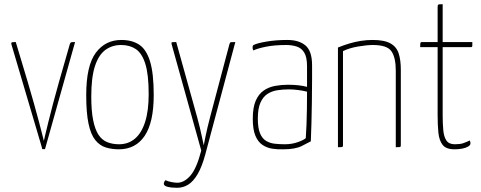

<svg xmlns="http://www.w3.org/2000/svg" viewBox="-20 -700 2287 913"><path d="M181 9Q181 9 177.5 -4.5Q174 -18 167 -40L34 -490Q33 -495 34.5 -497Q36 -499 41 -499.5Q46 -500 55 -500L112 -310Q127 -259 141 -209.5Q155 -160 165.5 -120Q176 -80 182 -56Q188 -32 188 -32H189Q189 -32 194.5 -56Q200 -80 210 -120Q220 -160 233 -210Q246 -260 261 -312L312 -490Q314 -495 315.5 -497Q317 -499 322 -499.5Q327 -500 337 -500L194 9Q194 9 187.5 9Q181 9 181 9Z M545 10Q511 10 482.5 1Q454 -8 433 -34Q412 -60 401 -111.5Q390 -163 390 -248Q390 -388 435.5 -449Q481 -510 557 -510Q608 -510 642 -487.5Q676 -465 693.5 -408Q711 -351 711 -248Q711 -118 668 -54Q625 10 545 10ZM546 -14Q590 -14 621.5 -40.5Q653 -67 670 -120Q687 -173 687 -252Q687 -346 671 -396.5Q655 -447 626 -466.5Q597 -486 556 -486Q513 -486 481 -462.5Q449 -439 431.5 -385.5Q414 -332 414 -241Q414 -173 423 -128.5Q432 -84 448.5 -59Q465 -34 490 -24Q515 -14 546 -14Z M822 193Q796 193 777.5 188.5Q759 184 759 174Q759 169 761.5 164Q764 159 767 157Q780 163 796.5 166Q813 169 823 169Q856 169 885.5 135Q915 101 937 16L796 -490Q795 -495 795.5 -497Q796 -499 801 -499.5Q806 -500 818 -500L918 -141Q925 -116 930.5 -92.5Q936 -69 940 -50Q944 -31 946.5 -20Q949 -9 949 -9Q949 -9 951 -20Q953 -31 957 -50Q961 -69 966.5 -93Q972 -117 979 -143L1071 -490Q1073 -495 1074 -497Q1075 -499 1080.5 -499.5Q1086 -500 1099 -500L956 35Q940 94 919.5 128.5Q899 163 875 178Q851 193 822 193Z M1327 10Q1300 11 1274.5 7Q1249 3 1228 -11Q1207 -25 1194.5 -54.5Q1182 -84 1182 -135Q1182 -189 1196 -221Q1210 -253 1234 -269.5Q1258 -286 1288 -291.5Q1318 -297 1349 -297Q1375 -297 1398.5 -294.5Q1422 -292 1440 -287Q1440 -287 1440 -305.5Q1440 -324 1440 -347.5Q1440 -371 1440 -385Q1440 -428 1427 -449.5Q1414 -471 1391.5 -478.5Q1369 -486 1341 -486Q1284 -486 1243 -477.5Q1202 -469 1185 -460Q1183 -464 1182 -466.5Q1181 -469 1181 -473Q1181 -478 1182 -481.5Q1183 -485 1186 -486Q1203 -495 1248.5 -502.5Q1294 -510 1346 -510Q1402 -510 1433 -483.5Q1464 -457 1464 -389V-323Q1464 -266 1463 -213.5Q1462 -161 1461 -114.5Q1460 -68 1458 -28Q1446 -21 1414.5 -5.5Q1383 10 1327 10ZM1334 -14Q1368 -14 1396 -24Q1424 -34 1434 -43Q1436 -70 1437.5 -107Q1439 -144 1439.5 -185Q1440 -226 1440 -264Q1421 -269 1397 -272Q1373 -275 1354 -275Q1326 -275 1299.5 -271Q1273 -267 1252 -253.5Q1231 -240 1218.5 -212Q1206 -184 1206 -136Q1206 -91 1216.5 -66Q1227 -41 1245.5 -30Q1264 -19 1287 -16.5Q1310 -14 1334 -14Z M1587 0V-474Q1614 -485 1640.5 -493Q1667 -501 1695 -505.5Q1723 -510 1752 -510Q1808 -510 1837 -493.5Q1866 -477 1876 -445.5Q1886 -414 1886 -368V-10Q1886 -5 1885 -3Q1884 -1 1879 -0.5Q1874 0 1862 0V-364Q1862 -426 1841.5 -456Q1821 -486 1753 -486Q1725 -486 1683.5 -479Q1642 -472 1611 -457V-10Q1611 -5 1610 -3Q1609 -1 1604 -0.5Q1599 0 1587 0Z M2141 10Q2101 10 2084.5 -11.5Q2068 -33 2064.5 -70Q2061 -107 2061 -153V-476H1978Q1978 -487 1978.5 -492Q1979 -497 1981 -498.5Q1983 -500 1986 -500H2061V-665Q2061 -673 2062.5 -676Q2064 -679 2069 -679.5Q2074 -680 2085 -680V-500H2226Q2226 -490 2226 -484.5Q2226 -479 2224.5 -477.5Q2223 -476 2220 -476H2085V-150Q2085 -111 2088 -80Q2091 -49 2103 -31.5Q2115 -14 2143 -14Q2168 -14 2182.5 -19Q2197 -24 2214 -32Q2216 -28 2216.5 -24.5Q2217 -21 2217 -17Q2217 -10 2206.5 -3.5Q2196 3 2179 6.5Q2162 10 2141 10Z"/></svg>

Font: Yanone Kaffeesatz ExtraLight
Style: Regular
Weight: 200
Designer: Yanone (Cyrillic: Daniel Pouzeot, Huerta Tipografica, and Cyreal)
Foundry: Yanone
Version: Version 2.003